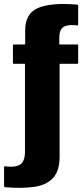

<svg xmlns="http://www.w3.org/2000/svg" viewBox="-46 -743 414 942"><path d="M332.5 -430H245V-5Q245 0 240 0H82.5Q77.5 0 77.5 -5V-430H22.5Q17.5 -430 17.5 -435V-520Q17.5 -525 22.5 -525H77.5V-594Q77.5 -677.5 141.2 -704.2Q205 -731 331.5 -720.5Q337.5 -720 337.5 -715V-622.5Q337.5 -617 329.5 -618.5Q288 -624 266.5 -611.2Q245 -598.5 245 -559V-525H332.5Q337.5 -525 337.5 -520V-435Q337.5 -430 332.5 -430ZM246.5 24Q246.5 94.5 215 129.5Q183.5 164.5 123.8 173.5Q64 182.5 -20.5 175.5Q-26 175 -26 170V77.5Q-26 72.5 -21 73Q29.5 79.5 53 64.2Q76.5 49 76.5 1.5V-520Q76.5 -525 81.5 -525H241.5Q246.5 -525 246.5 -520Z"/></svg>

Font: MFEK Sans
Style: Bold
Weight: 700
Designer: Owen Earl
Foundry: indestructible type*
Version: Version 0.001; ttfautohint (v1.8.4.7-5d5b)